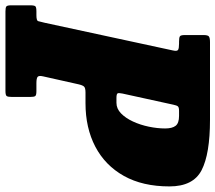

<svg xmlns="http://www.w3.org/2000/svg" viewBox="-95 -727 790 704"><g transform="rotate(90 300.0 -375.0)"><path d="M257 -267.5 228 -138Q224.5 -122.5 229.8 -118Q235 -113.5 253 -113.5H282.5Q297 -113.5 300.2 -109.2Q303.5 -105 303.5 -90V-24Q303.5 -9 300.2 -4.5Q297 0 281.5 0H-10Q-24 0 -28.2 -3.2Q-32.5 -6.5 -32.5 -20.5V-90.5Q-32.5 -106 -28.8 -109.8Q-25 -113.5 -10 -113.5H3.5Q23.5 -113.5 25.5 -119.8Q27.5 -126 31.5 -144L133 -614Q136.5 -629.5 130.8 -633Q125 -636.5 108 -636.5H100.5Q85.5 -636.5 81 -639.8Q76.5 -643 76.5 -658V-726.5Q76.5 -742.5 82 -746.2Q87.5 -750 102.5 -750H387Q512.5 -750 572 -719.2Q631.5 -688.5 631.5 -601.5Q631.5 -503 593 -434.2Q554.5 -365.5 485.8 -329.5Q417 -293.5 326.5 -293.5H287.5Q270.5 -293.5 265.5 -288.2Q260.5 -283 257 -267.5ZM307.5 -407H325Q346.5 -407 363.8 -423.8Q381 -440.5 393.5 -467.5Q406 -494.5 412.5 -525.8Q419 -557 419 -585.5Q419 -611.5 409.2 -624Q399.5 -636.5 373 -636.5H354.5Q341.5 -636.5 338 -632.2Q334.5 -628 332 -616L291 -429Q288 -415 290.5 -411Q293 -407 307.5 -407Z"/></g></svg>

Font: Besley* Condensed Heavy
Style: Italic
Weight: 800
Width: 3
Italic angle: -13°
Designer: Owen Earl
Foundry: indestructible type*
Version: Version 3.000; ttfautohint (v1.8.3)